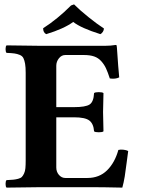

<svg xmlns="http://www.w3.org/2000/svg" viewBox="-20 -854 644 876"><path d="M317.9 -365.2Q370.1 -365.2 388.7 -377.2Q407.2 -389.2 409.2 -429.2Q413.6 -433.6 430.7 -433.6Q447.8 -433.6 452.1 -429.2Q450.2 -369.6 450.2 -342.8Q450.2 -325.2 452.1 -254.9Q447.8 -250.5 430.7 -250.5Q413.6 -250.5 409.2 -254.9Q406.7 -289.6 387.5 -304.2Q368.2 -318.8 317.9 -318.8H236.8V-89.8Q236.8 -69.8 249 -55.9Q261.2 -42 277.8 -42H378.9Q433.1 -42 468.5 -76.9Q503.9 -111.8 520 -169.9Q529.8 -172.4 543.5 -170.9Q557.1 -169.4 564.9 -165Q562.5 -150.4 558.1 -113.8Q553.7 -77.1 549.1 -48.8Q544.4 -20.5 538.1 2Q447.8 0 399.9 0H165Q58.6 1 9.8 2Q5.4 -2.4 5.4 -15.1Q5.4 -27.8 9.8 -32.2Q30.3 -33.2 40.8 -34.2Q51.3 -35.2 63 -38.3Q74.7 -41.5 79.8 -46.9Q85 -52.2 89.8 -62.5Q94.7 -72.8 95.9 -86.7Q97.2 -100.6 97.2 -122.1V-522Q97.2 -547.4 94.5 -563Q91.8 -578.6 86.9 -588.6Q82 -598.6 70.1 -603.5Q58.1 -608.4 45.9 -610.1Q33.7 -611.8 9.8 -612.8Q5.4 -617.2 5.4 -629.9Q5.4 -642.6 9.8 -647L164.1 -645H459Q484.9 -645 507.8 -648.9Q512.2 -648.9 512.2 -646Q513.2 -643.1 514.9 -615.7Q516.6 -588.4 519.3 -553.5Q522 -518.6 523.9 -501Q506.3 -492.2 481 -496.1Q471.7 -524.9 463.6 -542.2Q455.6 -559.6 442.1 -574.7Q428.7 -589.8 409.7 -596.4Q390.6 -603 362.8 -603H277.8Q260.7 -603 248.8 -587.9Q236.8 -572.8 236.8 -554.2V-365.2ZM454.1 -724.1Q454.1 -716.8 449.5 -709.2Q444.8 -701.7 438 -698.2Q350.1 -725.6 314 -753.9Q271.5 -722.7 190.9 -698.2Q176.8 -705.1 176.8 -725.1Q241.7 -766.6 304.2 -829.1L317.9 -834Q345.2 -806.6 384.3 -775.4Q423.3 -744.1 454.1 -724.1Z"/></svg>

Font: Linux Libertine G
Style: Bold
Weight: 700
Designer: Philipp H. Poll
Foundry: Philipp H. Poll
Version: Version 5.0.3